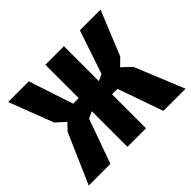

<svg xmlns="http://www.w3.org/2000/svg" viewBox="-123 -664 827 827"><g transform="rotate(-45 291.0 -250.0)"><path d="M201 -203 128 0H-4L96 -229L125 -259L83 -297L5 -500H131L198 -297H232V-500H345V-287L375 -301L442 -500H568L485 -297L452 -265L494 -225L586 0H451L378 -207H345V0H232V-217Z"/></g></svg>

Font: PT Sans Narrow
Style: Bold
Weight: 700
Width: 3
Designer: A.Korolkova, O.Umpeleva, V.Yefimov
Foundry: ParaType Ltd
Version: Version 2.003W OFL